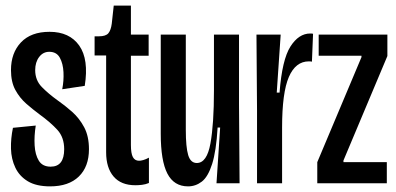

<svg xmlns="http://www.w3.org/2000/svg" viewBox="-20 -651 1406 682"><path d="M158 11Q109 11 79 -7Q49 -25 34.5 -55.5Q20 -86 19 -122.5Q18 -159 26 -197L107 -205Q101 -168 103 -134.5Q105 -101 118 -80Q131 -59 160 -59Q208 -59 208 -121Q208 -163 184 -189.5Q160 -216 120 -245Q97 -262 73.5 -282.5Q50 -303 34.5 -331.5Q19 -360 19 -402Q19 -463 54.5 -500.5Q90 -538 156 -538Q227 -538 261.5 -489Q296 -440 281 -346L201 -334Q207 -364 205.5 -394.5Q204 -425 192.5 -446Q181 -467 155 -467Q133 -467 119 -448.5Q105 -430 105 -402Q105 -366 128.5 -342Q152 -318 184 -295Q210 -277 236 -254Q262 -231 279 -199Q296 -167 296 -121Q296 -59 260 -24Q224 11 158 11Z M461 7Q410 7 383.5 -24Q357 -55 357 -110V-454H316V-522H331Q356 -522 365 -533Q374 -544 377 -567L384 -631H445V-528H508V-453H445V-136Q445 -106 452 -93Q459 -80 474 -80Q480 -80 489 -82.5Q498 -85 509 -91V-1Q497 4 484.5 5.5Q472 7 461 7Z M648 11Q598 11 574.5 -34.5Q551 -80 551 -176V-528H640V-190Q640 -128 648.5 -100Q657 -72 679 -72Q715 -72 727.5 -141.5Q740 -211 740 -330V-528H829V-281L831 0H749L762 -198H753Q748 -114 733.5 -68.5Q719 -23 697 -6Q675 11 648 11Z M893 0V-259L891 -528H977L963 -322H973Q982 -439 1011.5 -485.5Q1041 -532 1082 -532Q1089 -532 1092 -531L1088 -432Q1084 -433 1077 -433Q1030 -433 1006 -377.5Q982 -322 982 -198V0Z M1107 0V-75L1264 -448V-453H1112V-528H1356V-452L1200 -81V-75H1354V0Z"/></svg>

Font: Bricolage Grotesque 96pt Condensed
Style: Regular
Weight: 400
Width: 3
Designer: Mathieu Triay
Foundry: Atelier Triay
Version: Version 1.001; ttfautohint (v1.8.4.7-5d5b);gftools[0.9.33.de